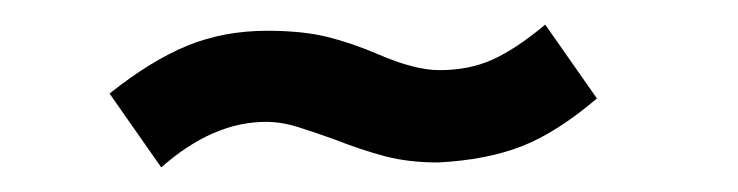

<svg xmlns="http://www.w3.org/2000/svg" viewBox="-20 -374 600 156"><path d="M197 -349Q226 -349 246 -344Q266 -339 287 -330Q317 -317 337 -317Q361 -317 380 -325.5Q399 -334 423 -354L465 -294Q432 -266 403.5 -255Q375 -244 336 -242Q312 -242 293 -247Q274 -252 251 -261Q237 -266 223 -270.5Q209 -275 196 -275Q153 -275 111 -238L69 -298Q103 -325 132.5 -337Q162 -349 197 -349Z"/></svg>

Font: Bellota
Style: Bold Italic
Weight: 700
Italic angle: -7.5°
Designer: Kemie Guaida
Foundry: Kemie Guaida
Version: Version 4.001